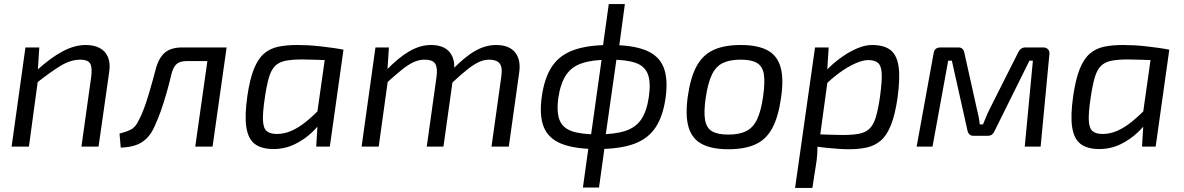

<svg xmlns="http://www.w3.org/2000/svg" viewBox="-20 -720 5815 943"><path d="M401 -499Q442 -499 470 -484Q498 -469 510.5 -439Q523 -409 516 -364L464 0H380L428 -343Q434 -391 422 -409Q410 -427 375 -427Q327 -427 277 -396.5Q227 -366 159 -312L160 -374Q228 -436 287 -467.5Q346 -499 401 -499ZM173 -487 165 -361 169 -346 122 0H37L105 -487Z M1080 -487 1071 -420H896Q865 -420 848 -406Q831 -392 822 -356Q812 -313 799 -267Q786 -221 771 -178Q756 -135 739 -99Q723 -62 699 -39Q675 -16 643.5 -6Q612 4 573 5L567 -64Q599 -72 622.5 -83.5Q646 -95 663 -132Q676 -157 687.5 -188Q699 -219 709 -252.5Q719 -286 728 -318Q737 -350 744 -377Q758 -433 788 -460Q818 -487 876 -487ZM1093 -487 1024 0H939L1008 -487Z M1439 -499Q1465 -499 1494 -497.5Q1523 -496 1553.5 -492.5Q1584 -489 1613 -485Q1642 -481 1667 -476L1630 -423Q1575 -425 1531 -426.5Q1487 -428 1464 -428Q1414 -428 1382 -421.5Q1350 -415 1331 -396Q1312 -377 1301 -340Q1290 -303 1281 -242Q1270 -169 1271.5 -130Q1273 -91 1289.5 -76.5Q1306 -62 1340 -62Q1376 -62 1411.5 -77.5Q1447 -93 1484.5 -123.5Q1522 -154 1563 -197L1580 -156Q1555 -111 1515.5 -73Q1476 -35 1427.5 -11.5Q1379 12 1323 12Q1265 12 1232 -12.5Q1199 -37 1190 -94.5Q1181 -152 1195 -249Q1207 -331 1227 -381Q1247 -431 1276.5 -456.5Q1306 -482 1346.5 -490.5Q1387 -499 1439 -499ZM1582 -476H1667L1600 0H1533L1540 -115L1532 -123Z M1890 -487 1882 -361 1888 -346 1840 0H1756L1824 -487ZM2096 -499Q2161 -499 2189.5 -462.5Q2218 -426 2209 -364L2158 0H2076L2124 -343Q2130 -387 2117.5 -407Q2105 -427 2065 -427Q2039 -427 2013 -415.5Q1987 -404 1955.5 -379Q1924 -354 1878 -312L1876 -374Q1938 -438 1991 -468.5Q2044 -499 2096 -499ZM2416 -499Q2481 -499 2510 -462.5Q2539 -426 2530 -364L2479 0H2394L2442 -343Q2449 -391 2433.5 -409Q2418 -427 2383 -427Q2358 -427 2333.5 -416Q2309 -405 2277.5 -380.5Q2246 -356 2200 -313L2198 -374Q2260 -439 2312 -469Q2364 -499 2416 -499Z M2975 -499Q3087 -499 3151.5 -473Q3216 -447 3239 -390Q3262 -333 3249 -239Q3236 -148 3199 -93Q3162 -38 3093 -13Q3024 12 2914 12Q2802 12 2737.5 -14Q2673 -40 2650.5 -96.5Q2628 -153 2641 -246Q2654 -338 2691 -393.5Q2728 -449 2797 -474Q2866 -499 2975 -499ZM2976 -427Q2892 -427 2840 -410Q2788 -393 2760.5 -352Q2733 -311 2722 -239Q2713 -170 2728 -131Q2743 -92 2788 -76Q2833 -60 2914 -60Q2999 -60 3051 -77Q3103 -94 3130 -134.5Q3157 -175 3167 -246Q3177 -316 3162 -355.5Q3147 -395 3102.5 -411Q3058 -427 2976 -427ZM3049 -700 3020 -485 3013 -466 2951 -30V-8L2922 201H2843L2872 -8L2879 -30L2940 -465V-485L2970 -700Z M3618 -499Q3700 -499 3748.5 -473.5Q3797 -448 3813.5 -391Q3830 -334 3816 -239Q3803 -147 3773.5 -91.5Q3744 -36 3691.5 -11.5Q3639 13 3557 13Q3476 13 3427.5 -12.5Q3379 -38 3362 -95Q3345 -152 3358 -246Q3371 -338 3400.5 -393.5Q3430 -449 3483 -474Q3536 -499 3618 -499ZM3618 -427Q3565 -427 3531 -411Q3497 -395 3477 -354.5Q3457 -314 3446 -239Q3436 -170 3443 -130.5Q3450 -91 3477.5 -75Q3505 -59 3557 -59Q3611 -59 3645 -76Q3679 -93 3698.5 -134Q3718 -175 3728 -246Q3738 -317 3731.5 -356Q3725 -395 3697.5 -411Q3670 -427 3618 -427Z M4263 -499Q4320 -499 4352 -475.5Q4384 -452 4393 -395.5Q4402 -339 4388 -238Q4376 -156 4356 -106Q4336 -56 4307 -30.5Q4278 -5 4239 4Q4200 13 4150 13Q4125 13 4097 11Q4069 9 4039.5 6Q4010 3 3982 -1.5Q3954 -6 3930 -11L3954 -62Q4009 -60 4052.5 -58.5Q4096 -57 4119 -57Q4169 -57 4201 -63.5Q4233 -70 4252 -89.5Q4271 -109 4282 -146Q4293 -183 4302 -244Q4312 -318 4310.5 -357Q4309 -396 4293 -410.5Q4277 -425 4244 -425Q4219 -425 4182 -409Q4145 -393 4103.5 -363Q4062 -333 4020 -290L4003 -330Q4022 -359 4052.5 -388.5Q4083 -418 4119 -443Q4155 -468 4192.5 -483.5Q4230 -499 4263 -499ZM4050 -487 4043 -377 4051 -369 4004 -25 3995 -8Q3995 18 3993.5 41.5Q3992 65 3987 93L3970 203H3885L3983 -487Z M5104 -487Q5119 -487 5127.5 -477.5Q5136 -468 5134 -453L5091 0H5013L5053 -422H5036L4866 -79Q4860 -66 4852.5 -59.5Q4845 -53 4831 -53H4761Q4748 -53 4740.5 -61Q4733 -69 4731 -82L4655 -422H4637L4560 0H4482L4565 -456Q4567 -472 4575.5 -479.5Q4584 -487 4600 -487H4687Q4701 -487 4708 -479Q4715 -471 4717 -458L4778 -184Q4783 -165 4786.5 -147Q4790 -129 4792 -109H4808Q4816 -128 4823 -145.5Q4830 -163 4839 -181L4980 -461Q4992 -487 5016 -487Z M5495 -499Q5521 -499 5550 -497.5Q5579 -496 5609.5 -492.5Q5640 -489 5669 -485Q5698 -481 5723 -476L5686 -423Q5631 -425 5587 -426.5Q5543 -428 5520 -428Q5470 -428 5438 -421.5Q5406 -415 5387 -396Q5368 -377 5357 -340Q5346 -303 5337 -242Q5326 -169 5327.5 -130Q5329 -91 5345.5 -76.5Q5362 -62 5396 -62Q5432 -62 5467.5 -77.5Q5503 -93 5540.5 -123.5Q5578 -154 5619 -197L5636 -156Q5611 -111 5571.5 -73Q5532 -35 5483.5 -11.5Q5435 12 5379 12Q5321 12 5288 -12.5Q5255 -37 5246 -94.5Q5237 -152 5251 -249Q5263 -331 5283 -381Q5303 -431 5332.5 -456.5Q5362 -482 5402.5 -490.5Q5443 -499 5495 -499ZM5638 -476H5723L5656 0H5589L5596 -115L5588 -123Z"/></svg>

Font: Exo 2
Style: Italic
Weight: 400
Italic angle: -8°
Designer: Natanael Gama
Foundry: Natanael Gama
Version: Version 2.010